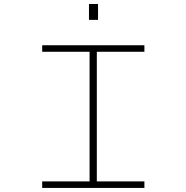

<svg xmlns="http://www.w3.org/2000/svg" viewBox="-20 -922 915 942"><path d="M187 0V-32H419.5V-668H187V-700H688.5V-668H455V-32H688.5V0ZM416.5 -902.5H461V-824.5H416.5Z"/></svg>

Font: Trispace SemiExpanded Thin
Style: Regular
Weight: 100
Width: 6
Designer: Tyler Finck
Foundry: Etcetera Type Company
Version: Version 1.210; ttfautohint (v1.8.3)